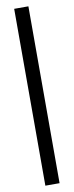

<svg xmlns="http://www.w3.org/2000/svg" viewBox="-100 -827 367 958"><g transform="rotate(-10 84.0 -348.0)"><path d="M48 100V-796H120V100Z"/></g></svg>

Font: Foldit
Style: Regular
Weight: 400
Version: Version 1.003